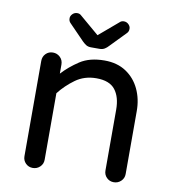

<svg xmlns="http://www.w3.org/2000/svg" viewBox="-80 -777 770 852"><g transform="rotate(10 304.5 -350.5)"><path d="M124 5Q105 5 92 -8Q79 -21 79 -40V-469Q79 -489 92 -502Q105 -515 124 -515Q143 -515 156.5 -502Q170 -489 170 -469V-428Q202 -463 245.5 -491.5Q289 -520 356 -520Q413 -520 453 -493.5Q493 -467 514 -422.5Q535 -378 535 -324V-40Q535 -21 521.5 -8Q508 5 489 5Q470 5 457 -8Q444 -21 444 -40V-314Q444 -371 418.5 -403.5Q393 -436 334 -436Q280 -436 240 -407Q200 -378 170 -340V-40Q170 -21 156.5 -8Q143 5 124 5ZM286 -567Q272 -567 263 -573Q254 -579 246 -587L178 -657Q170 -665 170 -676Q169 -687 178 -696.5Q187 -706 200 -706Q211 -706 218 -699L305 -625L392 -699Q399 -706 410 -706Q423 -706 432 -696.5Q441 -687 440 -676Q440 -665 432 -657L364 -587Q357 -579 347.5 -573Q338 -567 324 -567Z"/></g></svg>

Font: Varela Round
Style: Regular
Weight: 400
Designer: Joe Prince, Avraham Cornfeld
Foundry: Joe Prince, Avraham Cornfeld
Version: Version 3.010; ttfautohint (v1.8.4.7-5d5b)